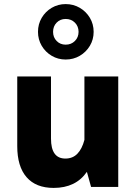

<svg xmlns="http://www.w3.org/2000/svg" viewBox="-20 -920 667 945"><path d="M64.9 -200.7V-543.5H231V-237.8Q231 -139.6 301.8 -139.6Q337.9 -139.6 360.8 -163.3Q383.8 -187 395.5 -231.4V-543.5H562V0H428.2L407.7 -74.2Q353 4.9 244.1 4.9Q156.7 4.9 110.8 -47.9Q64.9 -100.6 64.9 -200.7ZM303.2 -899.9Q341.3 -899.9 372.6 -881.6Q403.8 -863.3 422.4 -832.3Q440.9 -801.3 440.9 -763.2Q440.9 -725.6 422.4 -694.6Q403.8 -663.6 372.6 -645.3Q341.3 -627 303.2 -627Q265.6 -627 234.6 -645.3Q203.6 -663.6 185.3 -694.6Q167 -725.6 167 -763.2Q167 -801.3 185.3 -832.3Q203.6 -863.3 234.6 -881.6Q265.6 -899.9 303.2 -899.9ZM303.2 -826.7Q276.4 -826.7 258.8 -808.6Q241.2 -790.5 241.2 -763.2Q241.2 -736.3 258.8 -718.3Q276.4 -700.2 303.2 -700.2Q330.6 -700.2 348.6 -718.3Q366.7 -736.3 366.7 -763.2Q366.7 -790.5 348.6 -808.6Q330.6 -826.7 303.2 -826.7Z"/></svg>

Font: Estedad-FD ExtraBold
Style: Regular
Weight: 800
Designer: Amin Abedi
Version: Version 7.3